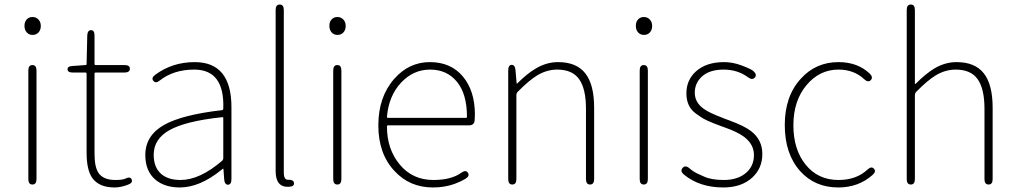

<svg xmlns="http://www.w3.org/2000/svg" viewBox="-20 -814 4490 847"><path d="M123 0Q105 0 105 -24V-503Q105 -527 123 -527Q141 -527 141 -503V-24Q141 0 123 0ZM124 -660Q108 -660 98 -671Q88 -682 88 -700Q88 -718 98 -728.5Q108 -739 123.5 -739Q139 -739 149.5 -728Q160 -717 160 -699.5Q160 -682 150 -671Q140 -660 124 -660Z M486 13Q417 13 387 -29Q362 -65 362 -140V-489Q362 -494 357 -494H302Q278 -494 278 -508Q277 -522 301 -523L357 -527Q362 -527 362 -532L365 -658Q366 -681 382 -681Q397 -681 397 -657V-532Q397 -527 402 -527H529Q553 -527 553 -511Q553 -494 529 -494H402Q397 -494 397 -489V-135Q397 -78 414 -52Q435 -20 489 -20Q520 -20 533 -26Q555 -37 561 -22Q567 -7 544 1Q512 13 486 13Z M773 13Q707 13 666 -21Q621 -59 621 -130Q621 -216 704 -263Q784 -308 959 -328Q965 -329 965 -335Q971 -507 837 -507Q746 -507 685 -459Q667 -444 656 -458Q646 -471 666 -485Q741 -540 839 -540Q1001 -540 1001 -341V-24Q1001 0 986 1Q971 1 969 -23L966 -65Q966 -70 964.5 -70Q963 -70 956 -64Q861 13 773 13ZM776 -20Q861 -20 959 -104Q965 -109 965 -117V-293Q965 -298 960 -297Q798 -280 726 -239Q658 -200 658 -131Q658 -74 693 -45Q724 -20 776 -20Z M1196 -59V-770Q1196 -794 1214 -794Q1232 -794 1232 -770V-53Q1232 -20 1251 -21Q1275 -22 1277 -7Q1279 9 1254 10Q1196 13 1196 -59Z M1468 0Q1450 0 1450 -24V-503Q1450 -527 1468 -527Q1486 -527 1486 -503V-24Q1486 0 1468 0ZM1469 -660Q1453 -660 1443 -671Q1433 -682 1433 -700Q1433 -718 1443 -728.5Q1453 -739 1468.5 -739Q1484 -739 1494.5 -728Q1505 -717 1505 -699.5Q1505 -682 1495 -671Q1485 -660 1469 -660Z M1890 13Q1787 13 1720 -60Q1649 -136 1649 -261Q1649 -386 1719 -466Q1784 -540 1876.5 -540Q1969 -540 2022 -476.5Q2075 -413 2075 -309Q2075 -297 2074 -285Q2073 -261 2049 -261H1692Q1687 -261 1687 -256Q1687 -156 1743.5 -88Q1800 -20 1892 -20Q1971 -20 2015 -52Q2035 -66 2044 -52Q2054 -38 2033 -25Q2013 -13 1986 -3Q1942 13 1890 13ZM1687 -299Q1687 -294 1692 -294H2035Q2040 -294 2040 -299Q2040 -399 1996 -453Q1952 -507 1877.5 -507Q1803 -507 1749 -449Q1695 -391 1687 -299Z M2240 0Q2222 0 2222 -24V-503Q2222 -527 2237 -528Q2252 -528 2254 -505L2259 -448Q2259 -443 2263 -447Q2306 -490 2344 -512Q2391 -540 2442 -540Q2523 -540 2562 -490.5Q2601 -441 2601 -339V-24Q2601 0 2583 0Q2565 0 2565 -24V-334Q2565 -422 2535 -464.5Q2505 -507 2438 -507Q2392 -507 2349 -481Q2312 -458 2264 -409Q2258 -403 2258 -394V-24Q2258 0 2240 0Z M2820 0Q2802 0 2802 -24V-503Q2802 -527 2820 -527Q2838 -527 2838 -503V-24Q2838 0 2820 0ZM2821 -660Q2805 -660 2795 -671Q2785 -682 2785 -700Q2785 -718 2795 -728.5Q2805 -739 2820.5 -739Q2836 -739 2846.5 -728Q2857 -717 2857 -699.5Q2857 -682 2847 -671Q2837 -660 2821 -660Z M3171 13Q3066 13 2997 -44Q2979 -59 2991 -73Q3003 -87 3021 -72Q3040 -55 3064 -45Q3075 -40 3086 -35Q3119 -20 3173 -20Q3236 -20 3273 -53Q3306 -83 3306 -130Q3306 -177 3263 -210Q3234 -232 3174 -253Q3171 -254 3160 -258Q3091 -283 3070 -299Q3060 -306 3050 -313Q3008 -343 3008 -402Q3008 -461 3050 -499Q3096 -540 3174 -540Q3213 -540 3252.5 -525Q3292 -510 3303 -501Q3321 -485 3310 -472Q3299 -459 3280 -473Q3234 -507 3172 -507Q3110 -507 3076 -476Q3045 -447 3045 -405Q3045 -363 3083 -335Q3107 -317 3168 -294L3175 -291Q3186 -287 3197 -283Q3265 -258 3294 -235Q3343 -197 3343 -134.5Q3343 -72 3299 -31Q3251 13 3171 13Z M3678 13Q3575 13 3510 -59Q3442 -135 3442 -262.5Q3442 -390 3513 -467Q3579 -540 3679 -540Q3763 -540 3816 -490Q3833 -474 3822 -461Q3810 -448 3792 -465Q3747 -507 3679 -507Q3595 -507 3537.5 -438Q3480 -369 3480 -261.5Q3480 -154 3534.5 -87Q3589 -20 3679 -20Q3758 -20 3807 -66Q3824 -82 3835 -70Q3847 -58 3829 -42Q3767 13 3678 13Z M3998 0Q3980 0 3980 -24V-770Q3980 -794 3998 -794Q4016 -794 4016 -770V-446Q4016 -441 4020 -445Q4064 -489 4102 -512Q4149 -540 4200 -540Q4281 -540 4320 -490.5Q4359 -441 4359 -339V-24Q4359 0 4341 0Q4323 0 4323 -24V-334Q4323 -422 4293 -464.5Q4263 -507 4196 -507Q4150 -507 4107 -481Q4070 -458 4022 -409Q4016 -403 4016 -394V-24Q4016 0 3998 0Z"/></svg>

Font: Resource Han Rounded KR ExtraLight
Style: Regular
Weight: 250
Designer: Cyano Hao (round all glyphs); Ryoko NISHIZUKA 西塚涼子 (kana, bopomofo & ideographs); Paul D. Hunt (Latin, Greek & Cyrillic)
Foundry: Cyano Hao
Version: 0.990